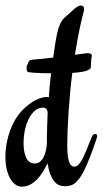

<svg xmlns="http://www.w3.org/2000/svg" viewBox="-40 -679 378 708"><path d="M298.3 -470.2Q296.9 -466.3 296.9 -462.4Q296.9 -455.6 296.1 -452.4Q295.4 -449.2 295.4 -441.9V-434.1Q295.4 -430.2 293.2 -426.8Q291 -423.3 283.7 -419.9Q276.4 -416.5 262.7 -414.1Q249 -411.6 226.6 -410.2Q221.7 -372.1 218.3 -334.5Q214.8 -296.9 212.6 -262.5Q210.4 -228 209.2 -197.8Q208 -167.5 208 -143.6Q208 -126.5 209.2 -112.1Q210.4 -97.7 213.4 -86.9Q216.3 -76.2 221.4 -70.3Q226.6 -64.5 233.9 -64.5Q242.2 -64.5 249.3 -71.5Q256.3 -78.6 263.7 -92.5Q271 -106.4 279.3 -126.7Q287.6 -147 297.9 -172.9Q302.2 -185.1 311 -185.1Q314 -185.1 316.2 -183.1Q318.4 -181.2 318.4 -176.8Q318.4 -174.8 316.9 -169.9Q304.2 -131.8 292.5 -101.6Q280.8 -71.3 269.5 -48.8Q256.8 -23.4 241.2 -7.8Q225.6 7.8 199.7 7.8Q189.5 7.8 179.4 4.2Q169.4 0.5 161.1 -9Q152.8 -18.6 146 -35.2Q139.2 -51.8 135.7 -77.1Q127.9 -61.5 118.4 -45.9Q108.9 -30.3 97.2 -18.1Q85.4 -5.9 71.3 1.7Q57.1 9.3 40 9.3Q27.3 9.3 16.4 1.2Q5.4 -6.8 -2.7 -21.2Q-10.7 -35.6 -15.4 -55.7Q-20 -75.7 -20 -100.1Q-20 -126 -15.4 -150.9Q-10.7 -175.8 -2.4 -198.5Q5.9 -221.2 17.8 -240.5Q29.8 -259.8 43.9 -273.9Q68.4 -298.3 91.3 -309.8Q114.3 -321.3 131.8 -321.3Q134.3 -321.3 135.7 -321.3Q137.2 -321.3 140.1 -320.8Q141.6 -342.8 143.3 -362.5Q145 -382.3 148.4 -408.7Q107.4 -409.2 86.2 -410.6Q64.9 -412.1 62 -414.1Q59.6 -416 58.8 -419.7Q58.1 -423.3 58.1 -428.7Q58.1 -432.6 58.3 -434.1Q58.6 -435.5 59.3 -436.8Q60.1 -438 61.3 -440.2Q62.5 -442.4 64 -447.8Q65.4 -452.6 68.6 -455.3Q71.8 -458 80.1 -459Q101.6 -460.9 120.4 -462.6Q139.2 -464.4 156.2 -466.8Q159.7 -492.2 162.6 -511.7Q165.5 -531.2 168.7 -546.6Q171.9 -562 175.5 -573.7Q179.2 -585.4 184.1 -595.2Q187.5 -602.5 191.7 -607.4Q195.8 -612.3 200.4 -616.2Q205.1 -620.1 210.7 -624.8Q216.3 -629.4 223.1 -636.2Q235.4 -648.4 243.9 -653.6Q252.4 -658.7 257.3 -658.7Q262.7 -658.7 266.4 -656Q270 -653.3 270 -645.5Q270 -643.1 269.5 -640.1Q269 -637.2 268.1 -633.8Q266.6 -627.9 262.9 -613.8Q259.3 -599.6 254.9 -578.9Q250.5 -558.1 245.6 -532.2Q240.7 -506.3 236.3 -477.1Q254.9 -479.5 267.1 -481.2Q279.3 -482.9 286.1 -482.9Q291.5 -482.9 295.2 -480Q298.8 -477.1 298.8 -473.1Q298.8 -471.2 298.3 -470.2ZM135.7 -261.2Q135.7 -282.2 117.7 -282.2Q103.5 -282.2 90.8 -272.5Q78.1 -262.7 68.4 -245.1Q58.6 -227.5 52.7 -203.1Q46.9 -178.7 46.9 -149.4Q46.9 -117.7 56.9 -96.9Q66.9 -76.2 87.9 -76.2Q99.6 -76.2 107.9 -83Q116.2 -89.8 121.3 -100.6Q126.5 -111.3 129.2 -123.8Q131.8 -136.2 132.8 -147.5Q132.8 -164.1 133.1 -180.4Q133.3 -196.8 133.8 -211.9Q134.3 -227.1 134.8 -239.7Q135.3 -252.4 135.7 -261.2Z"/></svg>

Font: Engagement
Style: Regular
Weight: 400
Designer: Astigmatic (AOETI)
Foundry: Astigmatic (AOETI)
Version: Version 1.000